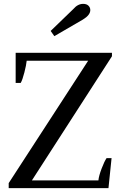

<svg xmlns="http://www.w3.org/2000/svg" viewBox="-20 -973 631 993"><path d="M242 -813 359 -926Q382 -953 410 -953Q428 -953 437.5 -943.5Q447 -934 447 -921Q447 -895 409 -872L261 -786ZM25 -26 436 -659H118Q116 -637 106 -598Q96 -559 87 -544H61V-700H559V-682L145 -40H489Q491 -63 505.5 -101Q520 -139 531 -155H557L541 0H25Z"/></svg>

Font: Trirong Medium
Style: Regular
Weight: 500
Designer: Katatrad Team
Foundry: CadsonDemak
Version: Version 1.001